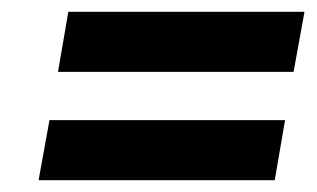

<svg xmlns="http://www.w3.org/2000/svg" viewBox="-20 -495 538 326"><path d="M478.5 -373H78.5L96 -475H497ZM446.5 -189H45.5L64 -291H464Z"/></svg>

Font: Lucymar Sans SemiBold
Style: Italic
Weight: 600
Italic angle: -10°
Foundry: The League of Moveable Type (original font) / Main changes by Cristiano Sobral with portions from Mirco Monsees
Version: Version 2.00;August 30, 2020;FontCreator 13.0.0.2681 64-bit